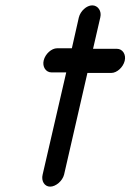

<svg xmlns="http://www.w3.org/2000/svg" viewBox="-20 -659 486 716"><path d="M274 -594 248 -479H193C172 -479 149 -458 143 -434C137 -410 151 -389 172 -389H227L139 -8C133 16 146 37 167 37C188 37 213 16 219 -8L306 -387H395C416 -387 439 -408 445 -432C451 -456 437 -477 416 -477H327L354 -594C360 -618 345 -639 324 -639C303 -639 280 -618 274 -594Z"/></svg>

Font: Electronic
Style: CircIt
Weight: 900
Version: Version 1.011